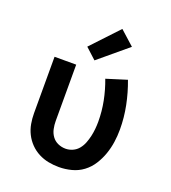

<svg xmlns="http://www.w3.org/2000/svg" viewBox="-141 -880 883 992"><g transform="rotate(20 300.0 -383.5)"><path d="M296 8Q267 8 238.5 2.5Q210 -3 184 -16.5Q158 -30 137.5 -51Q117 -72 104 -98Q91 -124 86 -152.5Q81 -181 81 -210V-520H200V-210Q200 -189 204.5 -167.5Q209 -146 221.5 -128.5Q234 -111 254 -102Q274 -93 296 -93Q316 -93 335 -101.5Q354 -110 367 -126Q380 -142 387.5 -161.5Q395 -181 399.5 -201Q404 -221 406 -241.5Q408 -262 408 -282Q408 -339 397 -394.5Q386 -450 366 -503L478 -538Q501 -477 514 -412.5Q527 -348 527 -282Q527 -247 522 -212.5Q517 -178 505.5 -145Q494 -112 475 -82Q456 -52 428 -31Q400 -10 365.5 -1Q331 8 296 8ZM281 -573 222 -627 361 -775 439 -705Z"/></g></svg>

Font: Zed Sans Extended
Style: Bold
Weight: 700
Width: 7
Designer: Belleve Invis
Foundry: Belleve Invis
Version: Version 1.0.0; ttfautohint (v1.8.4)